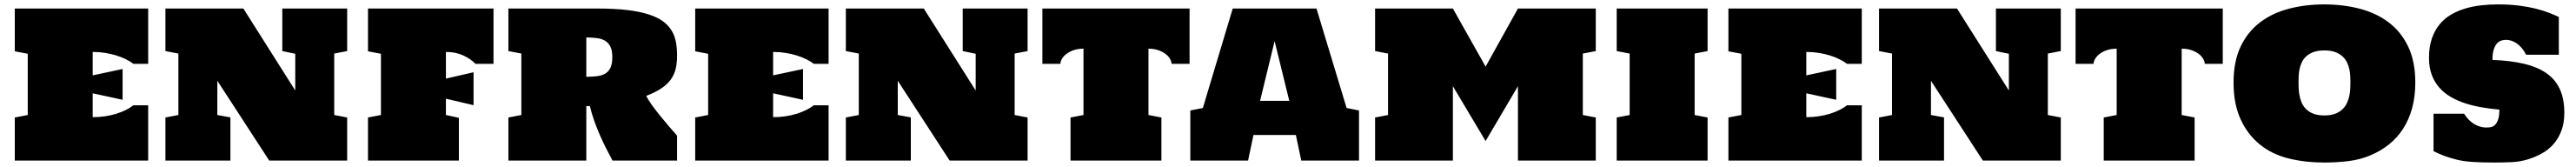

<svg xmlns="http://www.w3.org/2000/svg" viewBox="-20 -726 11654 755"><path d="M399.4 -385.3 534.7 -414.1V-274.9L399.4 -304.2V-196.3Q428.7 -196.3 456.1 -200.4Q483.4 -204.6 506.8 -211.9Q530.3 -219.2 549.8 -229Q569.3 -238.8 583.5 -250H650.4V0H46.9V-194.8L105.5 -206.1V-482.9L46.9 -494.1V-687.5H650.4V-437.5H583.5Q569.3 -448.2 549.8 -458Q530.3 -467.8 506.8 -475.1Q483.4 -482.4 456.1 -486.8Q428.7 -491.2 399.4 -491.2Z M963.4 -360.8V-206.1L1022.5 -195.3V0H728.5V-194.8L787.1 -206.1V-483.9L728.5 -495.1V-687.5H1081.1L1315.9 -316.9V-482.9L1257.3 -495.1V-687.5H1550.8V-495.1L1492.2 -483.9V-206.1L1550.8 -194.8V0H1198.2Z M1997.6 -370.6 2122.6 -399.4V-250.5L1997.6 -279.8V-206.1L2056.2 -193.4V0H1645V-194.8L1703.6 -206.1V-482.9L1645 -494.1V-687.5H2212.9V-437.5H2131.3Q2110.4 -459.5 2076.2 -475.3Q2042 -491.2 1997.6 -491.2Z M3043.5 0H2751.5Q2737.8 -25.4 2723.1 -54Q2708.5 -82.5 2694.8 -113.8Q2681.2 -145 2669.2 -178.2Q2657.2 -211.4 2648.9 -246.6H2632.8V0H2280.3V-194.8L2338.9 -206.1V-483.9L2280.3 -495.1V-687.5H2680.2Q2759.8 -687.5 2817.6 -680.7Q2875.5 -673.8 2915.8 -660.6Q2956.1 -647.5 2981 -628.7Q3005.9 -609.9 3019.8 -586.2Q3033.7 -562.5 3038.6 -534.2Q3043.5 -505.9 3043.5 -474.1Q3043.5 -441.9 3037.4 -415.5Q3031.2 -389.2 3015.6 -367.2Q3000 -345.2 2972.9 -326.9Q2945.8 -308.6 2903.8 -292.5Q2912.6 -274.9 2929.9 -250.7Q2947.3 -226.6 2967.8 -201.4Q2988.3 -176.3 3008.5 -152.8Q3028.8 -129.4 3043.5 -112.8ZM2632.8 -378.9Q2659.7 -378.9 2681.4 -381.6Q2703.1 -384.3 2718.5 -393.3Q2733.9 -402.3 2742.2 -419.9Q2750.5 -437.5 2750.5 -467.3Q2750.5 -496.6 2742.2 -514.2Q2733.9 -531.7 2718.5 -541.3Q2703.1 -550.8 2681.4 -553.7Q2659.7 -556.6 2632.8 -556.6Z M3478 -385.3 3613.3 -414.1V-274.9L3478 -304.2V-196.3Q3507.3 -196.3 3534.7 -200.4Q3562 -204.6 3585.4 -211.9Q3608.9 -219.2 3628.4 -229Q3647.9 -238.8 3662.1 -250H3729V0H3125.5V-194.8L3184.1 -206.1V-482.9L3125.5 -494.1V-687.5H3729V-437.5H3662.1Q3647.9 -448.2 3628.4 -458Q3608.9 -467.8 3585.4 -475.1Q3562 -482.4 3534.7 -486.8Q3507.3 -491.2 3478 -491.2Z M4042 -360.8V-206.1L4101.1 -195.3V0H3807.1V-194.8L3865.7 -206.1V-483.9L3807.1 -495.1V-687.5H4159.7L4394.5 -316.9V-482.9L4335.9 -495.1V-687.5H4629.4V-495.1L4570.8 -483.9V-206.1L4629.4 -194.8V0H4276.9Z M4882.3 -505.9Q4856.9 -505.9 4837.4 -499Q4817.9 -492.2 4804.7 -481.9Q4791.5 -471.7 4784.7 -459.7Q4777.8 -447.8 4777.8 -437.5H4696.3V-687.5H5362.3V-437.5H5280.8Q5280.8 -447.8 5273.9 -459.7Q5267.1 -471.7 5253.9 -481.9Q5240.7 -492.2 5221.2 -499Q5201.7 -505.9 5176.3 -505.9V-206.1L5234.9 -194.8V0H4823.7V-194.8L4882.3 -206.1Z M5867.7 0 5843.3 -115.7H5651.4L5627 0H5365.7V-226.6L5422.4 -237.8L5557.6 -687.5H5936.5L6072.8 -237.8L6128.9 -226.6V0ZM5681.2 -270H5813.5L5747.1 -540Z M6553.7 -336.4V0H6201.7V-194.8L6260.3 -206.1V-483.9L6201.7 -495.1V-687.5H6553.7L6701.7 -424.8L6848.1 -687.5H7200.2V-495.1L7141.6 -483.9V-206.1L7200.2 -194.8V0H6848.1V-336.4L6701.7 -88.4Z M7294.9 -687.5H7706.1V-495.1L7647.5 -483.9V-206.1L7706.1 -194.8V0H7294.9V-194.8L7353.5 -206.1V-483.9L7294.9 -495.1Z M8152.8 -385.3 8288.1 -414.1V-274.9L8152.8 -304.2V-196.3Q8182.1 -196.3 8209.5 -200.4Q8236.8 -204.6 8260.3 -211.9Q8283.7 -219.2 8303.2 -229Q8322.8 -238.8 8336.9 -250H8403.8V0H7800.3V-194.8L7858.9 -206.1V-482.9L7800.3 -494.1V-687.5H8403.8V-437.5H8336.9Q8322.8 -448.2 8303.2 -458Q8283.7 -467.8 8260.3 -475.1Q8236.8 -482.4 8209.5 -486.8Q8182.1 -491.2 8152.8 -491.2Z M8716.8 -360.8V-206.1L8775.9 -195.3V0H8481.9V-194.8L8540.5 -206.1V-483.9L8481.9 -495.1V-687.5H8834.5L9069.3 -316.9V-482.9L9010.7 -495.1V-687.5H9304.2V-495.1L9245.6 -483.9V-206.1L9304.2 -194.8V0H8951.7Z M9557.1 -505.9Q9531.7 -505.9 9512.2 -499Q9492.7 -492.2 9479.5 -481.9Q9466.3 -471.7 9459.5 -459.7Q9452.6 -447.8 9452.6 -437.5H9371.1V-687.5H10037.1V-437.5H9955.6Q9955.6 -447.8 9948.7 -459.7Q9941.9 -471.7 9928.7 -481.9Q9915.5 -492.2 9896 -499Q9876.5 -505.9 9851.1 -505.9V-206.1L9909.7 -194.8V0H9498.5V-194.8L9557.1 -206.1Z M10496.6 8.8Q10410.6 8.8 10335.7 -9.5Q10260.7 -27.8 10205.3 -72.5Q10149.9 -117.2 10117.9 -186.5Q10085.9 -255.9 10085.9 -353Q10085.9 -448.2 10117.9 -515.4Q10149.9 -582.5 10205.6 -624.8Q10261.2 -667 10335.9 -686.5Q10410.6 -706.1 10496.6 -706.1Q10582 -706.1 10657 -686.5Q10731.9 -667 10787.8 -624.8Q10843.8 -582.5 10876 -515.4Q10908.2 -448.2 10908.2 -353Q10908.2 -288.6 10893.6 -236.1Q10878.9 -183.6 10852.3 -142.8Q10825.7 -102.1 10788.3 -72.5Q10751 -43 10705.1 -23.7Q10659.2 -4.4 10606.4 2.2Q10553.7 8.8 10496.6 8.8ZM10496.6 -498Q10467.8 -498 10448 -490.7Q10428.2 -483.4 10415.3 -471.7Q10402.3 -460 10395 -444.8Q10387.7 -429.7 10384.5 -413.8Q10381.3 -397.9 10380.6 -382.6Q10379.9 -367.2 10379.9 -355.5Q10379.9 -344.2 10380.4 -328.9Q10380.9 -313.5 10383.8 -296.6Q10386.7 -279.8 10393.6 -263.2Q10400.4 -246.6 10413.3 -233.4Q10426.3 -220.2 10446.5 -212.2Q10466.8 -204.1 10496.6 -204.1Q10525.9 -204.1 10546.1 -211.9Q10566.4 -219.7 10579.3 -232.7Q10592.3 -245.6 10599.6 -261.7Q10606.9 -277.8 10610.1 -294.2Q10613.3 -310.5 10614 -326.2Q10614.7 -341.8 10614.7 -353Q10614.7 -364.7 10614 -380.1Q10613.3 -395.5 10610.1 -411.6Q10606.9 -427.7 10599.6 -443.1Q10592.3 -458.5 10579.3 -470.7Q10566.4 -482.9 10546.1 -490.5Q10525.9 -498 10496.6 -498Z M11582.5 -216.3Q11582.5 -170.9 11569.6 -136Q11556.6 -101.1 11534.4 -75.4Q11512.2 -49.8 11481.7 -32.7Q11451.2 -15.6 11416 -5.1Q11380.9 5.4 11342.5 7.1Q11304.2 8.8 11266.1 8.8Q11213.4 8.8 11170.9 6.3Q11128.4 3.9 11095 -4.4Q11061.5 -12.7 11035.9 -22.7Q11010.3 -32.7 10990.7 -42.5V-211.9H11128.9Q11149.4 -179.7 11175.8 -164.6Q11202.1 -149.4 11230 -149.4Q11238.3 -149.4 11248.5 -150.9Q11258.8 -152.3 11267.6 -160.2Q11276.4 -168 11282.5 -184.3Q11288.6 -200.7 11288.6 -230.5Q11249 -233.9 11210.2 -240.5Q11171.4 -247.1 11136 -258.3Q11100.6 -269.5 11070.3 -286.9Q11040 -304.2 11017.8 -328.9Q10995.6 -353.5 10982.9 -387Q10970.2 -420.4 10970.2 -463.9Q10970.2 -513.7 10982.9 -551Q10995.6 -588.4 11017.6 -615.2Q11039.6 -642.1 11069.6 -659.7Q11099.6 -677.2 11134.3 -687.5Q11168.9 -697.8 11206.5 -701.9Q11244.1 -706.1 11281.7 -706.1Q11335 -706.1 11377.2 -700.7Q11419.4 -695.3 11452.9 -687Q11486.3 -678.7 11512 -668.7Q11537.6 -658.7 11557.6 -649.4V-478.5H11409.7Q11391.1 -513.7 11367.2 -529.8Q11343.3 -545.9 11318.4 -545.9Q11310.1 -545.9 11299.3 -543.2Q11288.6 -540.5 11279.3 -531.2Q11270 -522 11263.7 -503.9Q11257.3 -485.8 11257.3 -455.1Q11337.9 -452.1 11398.7 -438Q11459.5 -423.8 11500.5 -395.8Q11541.5 -367.7 11562 -323.5Q11582.5 -279.3 11582.5 -216.3Z"/></svg>

Font: Holtwood One SC
Style: Regular
Weight: 400
Version: Version 1.000